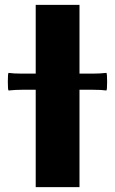

<svg xmlns="http://www.w3.org/2000/svg" viewBox="-20 -765 470 785"><path d="M126 0V-199V-398H70Q42 -398 15 -395Q12 -397 12 -431Q12 -465 15 -467Q35 -464 70 -464H126V-745H305V-464H360Q388 -464 415 -467Q418 -465 418 -431Q418 -397 415 -395Q396 -398 360 -398H305V0Z"/></svg>

Font: GenSekiGothic TW H
Style: Regular
Weight: 900
Version: Version 1.501;PS 1;hotconv 16.6.51;makeotf.lib2.5.65220